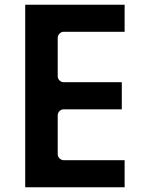

<svg xmlns="http://www.w3.org/2000/svg" viewBox="-20 -820 629 815"><path d="M509 -800H87V-25H509V-140H250C239.3 -140 225 -149.9 225 -165V-331C225 -341.7 234.9 -356 250 -356H497V-471H250C239.3 -471 225 -480.9 225 -496V-660C225 -670.7 234.9 -685 250 -685H509Z"/></svg>

Font: Hussar Ekologiczny
Style: Regular
Weight: 400
Foundry: Cannot Into Space Fonts
Version: Version 0.97